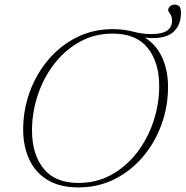

<svg xmlns="http://www.w3.org/2000/svg" viewBox="-20 -807 809 837"><path d="M712.5 -428Q712.5 -343 684 -264.2Q655.5 -185.5 603.2 -123.8Q551 -62 479.5 -26Q408 10 322 10Q240 10 186.5 -23Q133 -56 107 -113Q81 -170 81 -242Q81 -327 109.5 -405.8Q138 -484.5 190.2 -546.2Q242.5 -608 314 -644Q385.5 -680 471.5 -680Q518 -680 559.5 -669.2Q601 -658.5 637.5 -658.5Q687.5 -658.5 708.8 -673.8Q730 -689 730 -716.5Q730 -734.5 721.5 -747Q713 -759.5 713 -761.5Q713 -771.5 720.8 -779.2Q728.5 -787 741.5 -787Q753 -787 761 -779.5Q769 -772 769 -752Q769 -693.5 731 -663.8Q693 -634 611.5 -643Q661 -612.5 686.8 -556.5Q712.5 -500.5 712.5 -428ZM119.5 -238Q119.5 -135 169.8 -72.2Q220 -9.5 322.5 -9.5Q402 -9.5 466.8 -45.8Q531.5 -82 578 -142.8Q624.5 -203.5 649.2 -278.8Q674 -354 674 -432Q674 -535 624 -597.8Q574 -660.5 471 -660.5Q391.5 -660.5 326.8 -624.2Q262 -588 215.5 -527.2Q169 -466.5 144.2 -391.2Q119.5 -316 119.5 -238Z"/></svg>

Font: Newsreader Text ExtraLight
Style: Italic
Weight: 275
Italic angle: -17°
Designer: Hugues Gentile
Foundry: Production Type
Version: Version 1.001